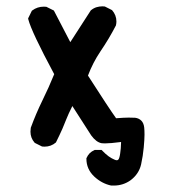

<svg xmlns="http://www.w3.org/2000/svg" viewBox="-20 -451 540 600"><path d="M254.9 -214.8Q320.3 -112.8 342.8 -81.5Q368.7 -83.5 382.1 -83.5Q395.5 -83.5 402.3 -83Q414.1 -81.5 421.6 -74Q429.2 -66.4 430.7 -52.2Q431.6 -43.5 431.6 -30Q431.6 -16.6 429.2 9.8Q426.8 36.1 420.9 63Q414.1 92.3 388.7 111.8Q365.2 128.9 335.4 128.9Q329.1 128.9 327.6 128.9Q297.9 122.6 274.4 100.6Q250 77.6 250 44.9V43.5Q254.4 33.7 260.3 27.8Q266.1 22 275.9 17.6H297.4Q309.6 30.3 319.3 37.4Q329.1 44.4 337.9 47.9Q342.3 49.8 345 49.8Q347.7 49.8 349.6 47.9Q351.6 45.9 353 41Q354.5 36.1 355.5 28.8Q357.9 14.2 358.4 -7.3Q325.2 -2.9 308.1 -2.9Q301.8 -2.9 297.9 -3.4Q280.8 -6.3 265.1 -27.8Q265.1 -27.8 206.1 -119.6Q193.8 -95.2 186.8 -77.4Q179.7 -59.6 175.3 -49.3Q166 -28.3 154.8 -5.9Q139.6 7.3 119.1 7.3Q115.7 7.3 111.3 6.8L88.9 -4.4L87.9 -5.4Q75.2 -20 75.2 -39.6Q75.2 -44.9 76.2 -51.8Q92.3 -95.7 112.5 -137Q132.8 -178.2 149.4 -219.2Q78.6 -351.1 68.4 -390.6L67.9 -393.6L79.6 -417.5L81.1 -418.5Q96.7 -430.2 117.2 -430.2Q120.1 -430.2 125 -429.7L148.4 -418L199.7 -319.3L263.7 -418.5Q272.5 -425.8 281.7 -428.5Q291 -431.2 299.8 -431.2Q302.7 -431.2 307.6 -430.7L330.1 -419.4Q343.8 -403.8 343.8 -383.8Q343.8 -378.4 342.3 -371.6Q320.3 -329.1 293.9 -290.5Q270 -254.9 254.9 -214.8Z"/></svg>

Font: Bakudai
Style: Bold
Weight: 700
Version: Version 1.48